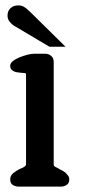

<svg xmlns="http://www.w3.org/2000/svg" viewBox="-20 -695 348 715"><path d="M164 -521 36 -597Q24 -604 16 -614Q8 -624 8 -637Q8 -654 19 -664.5Q30 -675 48 -675Q60 -675 69.5 -669.5Q79 -664 93 -650L224 -521ZM206 0H50Q38 0 28 -6Q18 -12 18 -27Q18 -41 29 -50Q40 -59 54 -66Q59 -68 63.5 -70Q68 -72 72 -75Q77 -79 77 -82V-417Q77 -423 70.5 -423Q64 -423 58 -424Q52 -425 46 -425.5Q40 -426 35 -428Q29 -430 23.5 -435Q18 -440 18 -450Q18 -459 27.5 -467Q37 -475 51.5 -481Q66 -487 81.5 -491Q97 -495 109 -495H147Q161 -495 170.5 -487Q180 -479 180 -464V-83Q180 -76 187 -73Q194 -70 202 -65Q215 -59 224 -52Q229 -47 233.5 -41Q238 -35 238 -27Q238 -13 228.5 -6.5Q219 0 206 0Z"/></svg>

Font: Jura
Style: Bold
Weight: 700
Designer: Ed Merritt
Foundry: Ten by Twenty
Version: Version 1.007